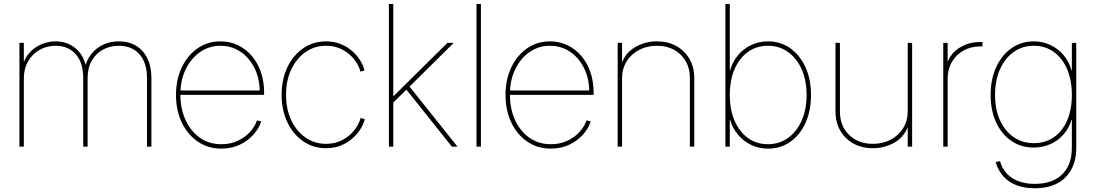

<svg xmlns="http://www.w3.org/2000/svg" viewBox="-20 -748 5587 979"><path d="M79.1 0V-529.3H101.6V-406.7H93.8Q104.5 -451.7 131.1 -480.2Q157.7 -508.8 192.6 -522.9Q227.5 -537.1 263.7 -537.1Q324.2 -537.1 366.9 -500.2Q409.7 -463.4 420.4 -398.9H411.6Q420.9 -441.9 445.8 -472.9Q470.7 -503.9 506.8 -520.5Q543 -537.1 585.9 -537.1Q637.2 -537.1 674.3 -514.4Q711.4 -491.7 731.7 -449.7Q752 -407.7 752 -349.6V0H729.5V-349.6Q729.5 -428.7 690.7 -471.7Q651.9 -514.6 585.9 -514.6Q542 -514.6 505.9 -495.4Q469.7 -476.1 448.2 -439.2Q426.8 -402.3 426.8 -349.6V0H404.3V-349.6Q404.3 -428.7 366 -471.7Q327.6 -514.6 263.7 -514.6Q217.8 -514.6 181.2 -493.4Q144.5 -472.2 123 -435.1Q101.6 -397.9 101.6 -349.6V0Z M1108.9 9.8Q1040.5 9.8 988.3 -26.1Q936 -62 906.7 -123.8Q877.4 -185.5 877.4 -263.7Q877.4 -342.3 906.7 -404.1Q936 -465.8 987.3 -501.5Q1038.6 -537.1 1104 -537.1Q1153.3 -537.1 1193.8 -517.3Q1234.4 -497.6 1264.4 -462.2Q1294.4 -426.8 1310.5 -379.4Q1326.7 -332 1326.7 -276.4V-264.2H889.2V-286.6H1313.5L1304.2 -280.3Q1304.2 -347.2 1278.1 -400.1Q1252 -453.1 1206.8 -483.9Q1161.6 -514.6 1104 -514.6Q1046.4 -514.6 1000 -482.4Q953.6 -450.2 926.8 -394.5Q899.9 -338.9 899.9 -267.1V-265.1Q899.9 -193.8 925.8 -136.7Q951.7 -79.6 998.5 -46.1Q1045.4 -12.7 1108.9 -12.7Q1155.8 -12.7 1192.9 -30.3Q1230 -47.9 1255.1 -75.7Q1280.3 -103.5 1290.5 -134.3L1312 -128.9Q1300.3 -92.3 1271.7 -60.8Q1243.2 -29.3 1201.9 -9.8Q1160.6 9.8 1108.9 9.8Z M1642.6 7.8Q1577.1 7.8 1525.9 -27.6Q1474.6 -63 1445.3 -124.5Q1416 -186 1416 -264.6Q1416 -343.3 1445.3 -404.8Q1474.6 -466.3 1525.9 -501.7Q1577.1 -537.1 1642.6 -537.1Q1685.1 -537.1 1718.8 -522.9Q1752.4 -508.8 1777.6 -486.1Q1802.7 -463.4 1818.1 -437.5Q1833.5 -411.6 1838.9 -388.2L1817.4 -383.3Q1812.5 -404.3 1798.6 -427.2Q1784.7 -450.2 1762.2 -470Q1739.7 -489.7 1710 -502.2Q1680.2 -514.6 1642.6 -514.6Q1584 -514.6 1537.8 -482.4Q1491.7 -450.2 1465.1 -393.8Q1438.5 -337.4 1438.5 -264.6Q1438.5 -191.4 1465.1 -135Q1491.7 -78.6 1537.8 -46.6Q1584 -14.6 1642.6 -14.6Q1680.2 -14.6 1710.4 -27.1Q1740.7 -39.6 1762.9 -59.3Q1785.2 -79.1 1799.3 -102.1Q1813.5 -125 1818.4 -146L1839.8 -141.1Q1835 -117.7 1819.3 -91.8Q1803.7 -65.9 1778.3 -43.2Q1752.9 -20.5 1719 -6.3Q1685.1 7.8 1642.6 7.8Z M1979.5 -219.7V-259.3H1988.3L2261.2 -529.3H2293.5L2062.5 -300.8L2059.6 -297.9ZM1962.9 0V-727.5H1985.4V0ZM2284.2 0 2044.4 -300.8 2061.5 -314.9 2313 0Z M2432.1 -727.5V0H2409.7V-727.5Z M2789.1 9.8Q2720.7 9.8 2668.5 -26.1Q2616.2 -62 2586.9 -123.8Q2557.6 -185.5 2557.6 -263.7Q2557.6 -342.3 2586.9 -404.1Q2616.2 -465.8 2667.5 -501.5Q2718.8 -537.1 2784.2 -537.1Q2833.5 -537.1 2874 -517.3Q2914.6 -497.6 2944.6 -462.2Q2974.6 -426.8 2990.7 -379.4Q3006.8 -332 3006.8 -276.4V-264.2H2569.3V-286.6H2993.7L2984.4 -280.3Q2984.4 -347.2 2958.3 -400.1Q2932.1 -453.1 2887 -483.9Q2841.8 -514.6 2784.2 -514.6Q2726.6 -514.6 2680.2 -482.4Q2633.8 -450.2 2606.9 -394.5Q2580.1 -338.9 2580.1 -267.1V-265.1Q2580.1 -193.8 2606 -136.7Q2631.8 -79.6 2678.7 -46.1Q2725.6 -12.7 2789.1 -12.7Q2835.9 -12.7 2873 -30.3Q2910.2 -47.9 2935.3 -75.7Q2960.4 -103.5 2970.7 -134.3L2992.2 -128.9Q2980.5 -92.3 2951.9 -60.8Q2923.3 -29.3 2882.1 -9.8Q2840.8 9.8 2789.1 9.8Z M3151.9 -349.6V0H3129.4V-529.3H3151.9V-412.1H3146Q3163.6 -474.6 3215.6 -505.9Q3267.6 -537.1 3329.6 -537.1Q3385.7 -537.1 3428.5 -513.4Q3471.2 -489.7 3495.6 -447.8Q3520 -405.8 3520 -349.6V0H3497.6V-349.6Q3497.6 -423.8 3450.7 -469.2Q3403.8 -514.6 3329.6 -514.6Q3278.8 -514.6 3238.5 -493.4Q3198.2 -472.2 3175 -434.8Q3151.9 -397.5 3151.9 -349.6Z M3896 9.8Q3849.1 9.8 3810.1 -9Q3771 -27.8 3743.2 -61Q3715.3 -94.2 3703.1 -136.7H3701.2V0H3678.7V-727.5H3701.2V-389.6H3703.1Q3714.8 -432.6 3742.4 -465.8Q3770 -499 3809.8 -518.1Q3849.6 -537.1 3896 -537.1Q3960 -537.1 4009.3 -502.2Q4058.6 -467.3 4086.9 -405.5Q4115.2 -343.8 4115.2 -263.7Q4115.2 -183.1 4087.2 -121.3Q4059.1 -59.6 4009.8 -24.9Q3960.4 9.8 3896 9.8ZM3896 -12.7Q3953.6 -12.7 3998 -44.7Q4042.5 -76.7 4067.6 -133.1Q4092.8 -189.5 4092.8 -263.7Q4092.8 -338.4 4067.6 -394.8Q4042.5 -451.2 3998 -482.9Q3953.6 -514.6 3896 -514.6Q3836.9 -514.6 3793.2 -482.9Q3749.5 -451.2 3725.3 -394.8Q3701.2 -338.4 3701.2 -263.7Q3701.2 -189.5 3725.3 -133.1Q3749.5 -76.7 3793.2 -44.7Q3836.9 -12.7 3896 -12.7Z M4430.7 7.8Q4375 7.8 4332 -15.9Q4289.1 -39.6 4264.6 -81.8Q4240.2 -124 4240.2 -179.7V-529.3H4262.7V-179.7Q4262.7 -105.5 4309.6 -60.1Q4356.4 -14.6 4430.7 -14.6Q4481.4 -14.6 4521.7 -35.9Q4562 -57.1 4585.2 -94.5Q4608.4 -131.8 4608.4 -179.7V-529.3H4630.9V0H4608.4V-117.2H4614.3Q4596.7 -54.7 4544.9 -23.4Q4493.2 7.8 4430.7 7.8Z M4789.6 0V-529.3H4812V-437H4814Q4833 -481.4 4877.4 -507.6Q4921.9 -533.7 4978 -533.7Q4982.4 -533.7 4983.9 -533.7Q4985.4 -533.7 4989.7 -533.7V-511.2Q4987.3 -511.2 4984.9 -511.2Q4982.4 -511.2 4978 -511.2Q4930.2 -511.2 4892.6 -490Q4855 -468.8 4833.5 -431.9Q4812 -395 4812 -347.2V0Z M5256.3 211.9Q5202.1 211.9 5161.4 195.8Q5120.6 179.7 5094.5 149.4Q5068.4 119.1 5056.6 77.6L5079.1 73.7Q5088.9 109.9 5112.5 135.7Q5136.2 161.6 5172.1 175.5Q5208 189.5 5256.3 189.5Q5346.7 189.5 5396 141.1Q5445.3 92.8 5445.3 5.4V-136.7H5443.4Q5431.2 -94.2 5402.8 -62.3Q5374.5 -30.3 5335.4 -12.9Q5296.4 4.4 5251 4.4Q5187 4.4 5137.5 -29.1Q5087.9 -62.5 5059.6 -123Q5031.2 -183.6 5031.2 -263.7Q5031.2 -344.2 5059.6 -405.8Q5087.9 -467.3 5137.5 -502.2Q5187 -537.1 5251 -537.1Q5297.9 -537.1 5337.2 -518.1Q5376.5 -499 5404.1 -465.8Q5431.6 -432.6 5443.4 -389.6H5445.3V-529.3H5467.8V5.4Q5467.8 69.8 5442.6 116.2Q5417.5 162.6 5370.4 187.3Q5323.2 211.9 5256.3 211.9ZM5251 -18.1Q5309.6 -18.1 5353.3 -48.1Q5397 -78.1 5421.1 -133.3Q5445.3 -188.5 5445.3 -263.7Q5445.3 -338.4 5421.4 -394.8Q5397.5 -451.2 5353.8 -482.9Q5310.1 -514.6 5251 -514.6Q5193.4 -514.6 5148.7 -482.9Q5104 -451.2 5078.9 -394.8Q5053.7 -338.4 5053.7 -263.7Q5053.7 -189.5 5079.1 -134.3Q5104.5 -79.1 5148.9 -48.6Q5193.4 -18.1 5251 -18.1Z"/></svg>

Font: Inter 24pt Thin
Style: Regular
Weight: 250
Designer: Rasmus Andersson
Foundry: rsms
Version: Version 4.001;git-66647c0bb